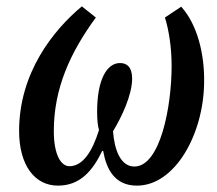

<svg xmlns="http://www.w3.org/2000/svg" viewBox="-20 -573 680 603"><path d="M162 10C232 10 271 -37 301 -99H304C314 -42 340 10 410 10C530 10 619 -152 621 -312C623 -402 600 -496 549 -552L498 -518C511 -477 519 -421 519 -366C519 -237 483 -50 402 -50C358 -50 339 -104 335 -161C362 -205 395 -275 395 -326C395 -362 379 -375 357 -375C316 -375 285 -324 285 -222C285 -199 287 -176 291 -165C270 -97 240 -51 198 -51C171 -51 149 -88 149 -161C149 -295 200 -407 281 -518L237 -553C147 -478 40 -344 40 -162C40 -54 89 10 162 10Z"/></svg>

Font: Noto Serif Condensed Semi
Style: Italic
Weight: 600
Width: 3
Italic angle: -12°
Designer: Monotype Design Team
Foundry: Monotype Imaging Inc.
Version: Version 1.901